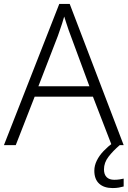

<svg xmlns="http://www.w3.org/2000/svg" viewBox="-20 -737 648 975"><path d="M547 0 452 -246H156L60 0H0L281 -717H334L608 0ZM339 -556Q335 -566 329 -583Q323 -600 317 -619Q311 -638 306 -653Q301 -636 295.5 -618Q290 -600 284 -584Q278 -568 274 -555L175 -299H434ZM508 123Q508 149 521.5 162.5Q535 176 560 176Q575 176 587.5 174Q600 172 608 170V210Q597 213 583.5 215.5Q570 218 552 218Q508 218 483.5 195.5Q459 173 459 130Q459 104 471.5 78.5Q484 53 506 30Q528 7 555 -13L588 0Q554 29 531 59Q508 89 508 123Z"/></svg>

Font: Noto Sans Georgian Light
Style: Regular
Weight: 300
Version: Version 2.002